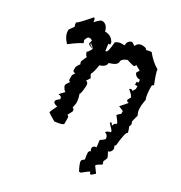

<svg xmlns="http://www.w3.org/2000/svg" viewBox="-140 -547 724 769"><g transform="rotate(30 222.0 -162.5)"><path d="M342.3 122.6H334Q318.4 92.8 318.4 82.5Q318.4 76.2 330.1 69.3Q326.2 46.9 326.2 38.1Q327.6 29.3 334 29.3L330.1 20V15.6Q330.1 4.9 346.2 2.4L342.3 -28.8Q361.8 -40.5 361.8 -46.4Q357.9 -64.5 346.2 -64.5Q346.2 -74.2 365.7 -77.6V-82Q365.7 -85.4 342.3 -108.9L350.1 -113.3Q351.1 -104.5 357.9 -104.5Q357.9 -115.2 369.1 -117.7V-122.1Q369.1 -125.5 350.1 -148.9Q362.8 -162.1 364.7 -162.1V-175.3L342.3 -184.6L369.1 -215.3Q357.9 -215.3 357.9 -224.6L365.7 -237.8Q365.7 -245.6 342.3 -264.6L350.1 -269L357.9 -264.6L365.7 -277.8V-291H354V-304.7H361.8V-317.9Q340.8 -317.9 334 -335.4L342.3 -349.1L318.4 -362.3Q318.4 -353.5 310.5 -353.5Q307.1 -353.5 278.8 -362.3Q254.9 -353.5 254.9 -339.8Q254.9 -323.2 219.2 -313.5Q219.2 -295.4 191.4 -286.6Q186.5 -252 179.7 -242.2V-237.8L187.5 -224.6L175.8 -206.5Q187.5 -206.5 187.5 -189Q185.1 -148.9 179.7 -148.9Q187.5 -128.4 187.5 -108.9L183.6 -86.4Q191.4 -85 191.4 -77.6V-73.2L179.7 -50.8Q187.5 -49.3 187.5 -42V-15.1Q187.5 -6.3 147.9 -2Q117.2 -19.5 112.3 -24.4Q112.3 -27.3 127.9 -59.6Q108.4 -63 108.4 -73.2Q108.4 -80.1 124 -90.8Q124 -104.5 108.4 -104.5Q108.4 -106.9 127.9 -126.5Q122.1 -126.5 112.3 -144.5V-153.3L124 -170.9Q116.2 -170.9 116.2 -179.7V-197.8L124 -210.9Q112.3 -210.9 112.3 -219.7V-233.4Q120.1 -251 124 -251Q120.1 -259.8 120.1 -264.6L131.8 -291Q126 -291 120.1 -309.1Q125.5 -309.1 136.2 -331.1Q112.3 -335.4 112.3 -344.2Q116.2 -353 116.2 -357.9L108.4 -362.3H100.6Q94.2 -362.3 88.4 -344.2Q92.3 -335.9 92.3 -331.1Q82 -329.1 37.1 -295.4Q13.2 -320.8 13.2 -344.2V-349.1L28.8 -371.1Q24.9 -378.9 24.9 -389.2Q31.2 -389.2 76.7 -442.4Q84.5 -442.4 84.5 -424.3Q105 -446.8 112.3 -446.8Q136.2 -446.8 144 -415.5Q174.8 -415.5 187.5 -389.2V-379.9H179.7L183.6 -349.1H187.5Q195.3 -349.1 199.2 -397.9Q212.4 -406.7 223.1 -406.7H239.3Q239.3 -429.2 258.8 -433.6L274.9 -424.3Q281.2 -442.4 302.2 -442.4Q322.3 -441.4 322.3 -433.6Q342.3 -438 346.2 -438Q371.1 -406.7 401.4 -389.2Q401.4 -377.4 421.4 -326.7Q413.6 -325.2 413.6 -317.9Q413.6 -279.8 421.4 -259.8L417.5 -233.4V-215.3Q417.5 -203.6 425.3 -189Q417.5 -160.6 417.5 -157.7Q421.4 -148.9 421.4 -144.5L417.5 -135.3Q425.3 -117.2 425.3 -108.9Q416 -108.9 409.7 -42Q405.3 -42 405.3 -37.6Q409.7 -28.8 409.7 -24.4Q405.3 -6.3 393.6 -6.3Q405.3 14.2 405.3 20L397.5 38.1Q401.4 46.9 401.4 51.3Q377.9 63.5 377.9 69.3L397.5 95.7L381.8 109.4Q374 109.4 374 100.1Q367.2 101.6 342.3 122.6ZM136.7 -333.5Q128.4 -338.4 120.6 -344.7L120.1 -348.1L116.7 -343.8Q120.1 -342.8 120.6 -339.4Q127.4 -335 136.7 -333.5Z"/></g></svg>

Font: Truetypewriter PolyglOTT
Style: Regular
Weight: 400
Designer: Sergey Beatoff a.k.a. Sam_T
Version: Version 3.76